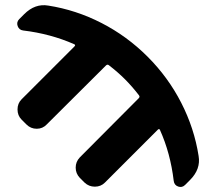

<svg xmlns="http://www.w3.org/2000/svg" viewBox="-20 -759 838 756"><path d="M762 -145Q771 -93 728 -50L709 -31Q697 -19 681.5 -24.5Q666 -30 664 -47Q651 -156 610 -247Q607 -254 601 -248L393 -40Q377 -24 353.5 -24Q330 -24 313 -40L294 -59Q278 -76 278 -99Q278 -122 294 -139L526 -372Q532 -378 527 -384Q500 -419 472 -447Q444 -475 409 -502Q403 -507 397 -501L164 -269Q148 -252 124.5 -252Q101 -252 84 -269L65 -288Q49 -304 49 -328Q49 -352 65 -368L273 -576Q279 -582 272 -585Q179 -626 71 -639Q55 -641 49.5 -656.5Q44 -672 56 -684L75 -703Q118 -746 170 -737Q279 -720 379.5 -668.5Q480 -617 561 -536Q642 -455 693.5 -354.5Q745 -254 762 -145Z"/></svg>

Font: Rounded Mplus 1c Bold
Style: Bold
Weight: 700
Version: Version 1.059.20150529